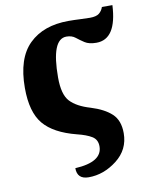

<svg xmlns="http://www.w3.org/2000/svg" viewBox="-88 -649 707 918"><g transform="rotate(-10 265.5 -190.5)"><path d="M268 205Q341 205 405 155.5Q469 106 469 26Q469 -36 434 -68.5Q399 -101 334 -121Q269 -140 237.5 -173.5Q206 -207 206 -290Q206 -476 279 -476Q305 -476 322 -462.5Q339 -449 359.5 -435.5Q380 -422 416 -422Q514 -422 522 -586H471Q465 -568 451 -556.5Q437 -545 406 -545Q384 -545 357 -546.5Q330 -548 302 -548Q180 -548 110.5 -480Q41 -412 41 -268Q41 -151 89.5 -93Q138 -35 248 -7Q293 4 318.5 19.5Q344 35 344 68Q344 144 212 151Q212 205 268 205Z"/></g></svg>

Font: Noto Serif SemiCondensed Extra
Style: Regular
Weight: 800
Width: 4
Designer: Monotype Design Team
Foundry: Monotype Imaging Inc.
Version: Version 1.002